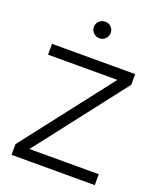

<svg xmlns="http://www.w3.org/2000/svg" viewBox="-162 -1000 915 1099"><g transform="rotate(20 296.0 -450.0)"><path d="M42.9 -610.2H465.3L42.9 -65.2V0H549.6V-66.4H127.6L549.6 -611.2V-676.2H42.9ZM235 -849.7Q235 -828.9 250.1 -813.7Q265.2 -798.6 286.7 -798.6Q308.6 -798.6 323 -813.7Q337.5 -828.9 337.5 -849.7Q337.5 -870.7 323 -885.2Q308.6 -899.6 286.7 -899.6Q265.2 -899.6 250.1 -885.2Q235 -870.7 235 -849.7Z"/></g></svg>

Font: Estedad-FD VF
Style: Regular
Weight: 100
Designer: Amin Abedi
Version: Version 7.3